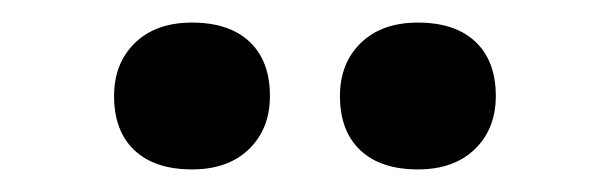

<svg xmlns="http://www.w3.org/2000/svg" viewBox="-20 -792 540 170"><path d="M350 -642Q317 -642 299 -659Q281 -676 281 -707Q281 -736 299.5 -754Q318 -772 350 -772Q383 -772 401 -755Q419 -738 419 -707Q419 -678 400.5 -660Q382 -642 350 -642ZM150 -642Q117 -642 99 -659Q81 -676 81 -707Q81 -736 99.5 -754Q118 -772 150 -772Q183 -772 201 -755Q219 -738 219 -707Q219 -678 200.5 -660Q182 -642 150 -642Z"/></svg>

Font: Lexend Deca
Style: Regular
Weight: 400
Designer: Bonnie Shaver-Troup, Thomas Jockin
Foundry: Lexend
Version: Version 1.008; ttfautohint (v1.8.4.7-5d5b)